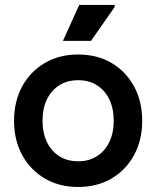

<svg xmlns="http://www.w3.org/2000/svg" viewBox="-20 -740 631 775"><path d="M295.1 14.7Q219.3 14.7 161.2 -19.3Q103 -53.3 69.8 -113.7Q36.7 -174 36.7 -252.7Q36.7 -331.3 69.8 -391.7Q103 -452 161.2 -486Q219.5 -520 295.1 -520Q371.7 -520 429.6 -486.2Q487.6 -452.3 520.8 -391.8Q554 -331.3 554 -252.7Q554 -174 520.8 -113.5Q487.7 -53 429.8 -19.2Q371.9 14.7 295.1 14.7ZM295.3 -89Q338.7 -89 370.8 -109.2Q403 -129.3 421 -166.2Q439 -203 439 -252.4Q439 -302.7 421 -339.3Q403 -376 370.8 -396.2Q338.7 -416.3 295.3 -416.3Q252 -416.3 219.8 -396.2Q187.7 -376 169.7 -339.5Q151.7 -303 151.7 -252.6Q151.7 -203 169.7 -166.2Q187.7 -129.3 219.8 -109.2Q252 -89 295.3 -89ZM234 -575 299.7 -720H443V-712L347.3 -575Z"/></svg>

Font: Fustat
Style: Regular
Weight: 400
Designer: Mohamed Gaber, Khaled Hosny, Laura Garcia Mut
Foundry: Kief Type Foundry, Alif Type Foundry, Hard Type Foundry
Version: Version 1.007